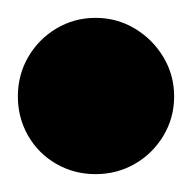

<svg xmlns="http://www.w3.org/2000/svg" viewBox="-57 -1038 215 215"><path d="M-37 -930Q-37 -906 -25.5 -886Q-14 -866 6 -854.5Q26 -843 50 -843Q74 -843 94 -854.5Q114 -866 126 -886Q138 -906 138 -930Q138 -954 126 -974Q114 -994 94 -1006Q74 -1018 50 -1018Q26 -1018 6 -1006Q-14 -994 -25.5 -974Q-37 -954 -37 -930Z"/></svg>

Font: Linefont
Style: Bold
Weight: 700
Monospace: yes
Version: Version 3.002;gftools[0.9.33]